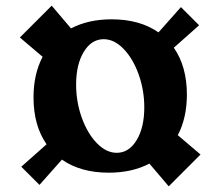

<svg xmlns="http://www.w3.org/2000/svg" viewBox="-20 -718 776 676"><path d="M574 -62 506 -142Q445 -110 363 -110Q264 -110 198 -156L119 -67L55 -131L144 -210Q98 -276 98 -375Q98 -457 130 -518L50 -586L162 -698L230 -618Q291 -650 373 -650Q472 -650 538 -604L617 -693L681 -629L592 -550Q638 -484 638 -385Q638 -303 606 -242L686 -174ZM488 -340Q488 -401 468 -456.5Q448 -512 415 -546Q382 -580 345 -580Q302 -580 275 -535.5Q248 -491 248 -420Q248 -359 268 -303.5Q288 -248 321 -214Q354 -180 391 -180Q434 -180 461 -224.5Q488 -269 488 -340Z"/></svg>

Font: Otomanopee
Style: Regular
Weight: 400
Designer: Das Ende der Wildnis
Foundry: Gutenberg Labo
Version: Version 3.000